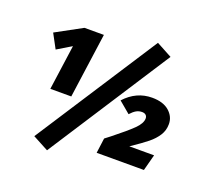

<svg xmlns="http://www.w3.org/2000/svg" viewBox="-143 -927 1241 1180"><g transform="rotate(20 477.5 -337.0)"><path d="M366 -696 307 -272H170L211 -566L118 -510L68 -603L239 -696ZM695 -764 797 -709 280 90 177 35ZM929 -317Q929 -276 908 -243Q887 -210 852 -181.5Q817 -153 747 -106H909L881 0H572L585 -98L620 -125Q706 -193 744.5 -231Q783 -269 783 -301Q783 -315 774 -323Q765 -331 749 -331Q729 -331 712 -321.5Q695 -312 675 -290L600 -353Q675 -435 778 -435Q850 -435 889.5 -400.5Q929 -366 929 -317Z"/></g></svg>

Font: Fira Sans Black
Style: Italic
Weight: 900
Italic angle: -8°
Designer: Carrois Corporate & Edenspiekermann AG
Foundry: Carrois Corporate GbR & Edenspiekermann AG
Version: Version 4.203